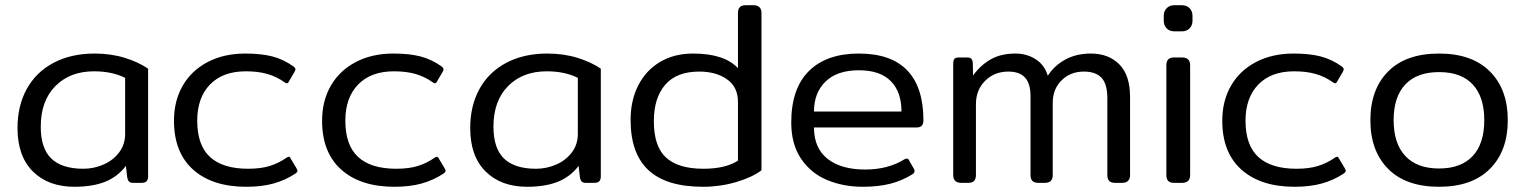

<svg xmlns="http://www.w3.org/2000/svg" viewBox="-20 -700 5839 735"><path d="M47 -210Q47 -295 82.5 -359.5Q118 -424 185 -459.5Q252 -495 342 -495Q405 -495 458 -478.5Q511 -462 547 -437V-25Q547 -12 541 -6Q535 0 521 0H490Q479 0 474 -5Q469 -10 467 -21L462 -65Q430 -23 382 -4Q334 15 265 15Q165 15 106 -43.5Q47 -102 47 -210ZM459 -187V-402Q409 -427 340 -427Q248 -427 192 -370.5Q136 -314 136 -215Q136 -132 176.5 -93Q217 -54 299 -54Q339 -54 376 -70Q413 -86 436 -116.5Q459 -147 459 -187Z M646 -238Q646 -314 679.5 -372Q713 -430 775 -462.5Q837 -495 919 -495Q980 -495 1022.5 -484Q1065 -473 1103 -446Q1111 -440 1111 -434Q1111 -432 1107 -424L1087 -390Q1083 -381 1078 -381Q1075 -381 1068 -386Q1038 -407 1003 -417Q968 -427 921 -427Q833 -427 784 -376.5Q735 -326 735 -238Q735 -144 784 -99Q833 -54 930 -54Q978 -54 1012 -64.5Q1046 -75 1075 -95Q1082 -100 1085 -100Q1090 -100 1094 -91L1115 -56Q1119 -48 1119 -47Q1119 -41 1110 -35Q1072 -10 1027 2.5Q982 15 923 15Q793 15 719.5 -50.5Q646 -116 646 -238Z M1213 -238Q1213 -314 1246.5 -372Q1280 -430 1342 -462.5Q1404 -495 1486 -495Q1547 -495 1589.5 -484Q1632 -473 1670 -446Q1678 -440 1678 -434Q1678 -432 1674 -424L1654 -390Q1650 -381 1645 -381Q1642 -381 1635 -386Q1605 -407 1570 -417Q1535 -427 1488 -427Q1400 -427 1351 -376.5Q1302 -326 1302 -238Q1302 -144 1351 -99Q1400 -54 1497 -54Q1545 -54 1579 -64.5Q1613 -75 1642 -95Q1649 -100 1652 -100Q1657 -100 1661 -91L1682 -56Q1686 -48 1686 -47Q1686 -41 1677 -35Q1639 -10 1594 2.5Q1549 15 1490 15Q1360 15 1286.5 -50.5Q1213 -116 1213 -238Z M1780 -210Q1780 -295 1815.5 -359.5Q1851 -424 1918 -459.5Q1985 -495 2075 -495Q2138 -495 2191 -478.5Q2244 -462 2280 -437V-25Q2280 -12 2274 -6Q2268 0 2254 0H2223Q2212 0 2207 -5Q2202 -10 2200 -21L2195 -65Q2163 -23 2115 -4Q2067 15 1998 15Q1898 15 1839 -43.5Q1780 -102 1780 -210ZM2192 -187V-402Q2142 -427 2073 -427Q1981 -427 1925 -370.5Q1869 -314 1869 -215Q1869 -132 1909.5 -93Q1950 -54 2032 -54Q2072 -54 2109 -70Q2146 -86 2169 -116.5Q2192 -147 2192 -187Z M2394 -241Q2394 -316 2423.5 -373.5Q2453 -431 2507 -463Q2561 -495 2633 -495Q2753 -495 2805 -439V-650Q2805 -665 2812 -672.5Q2819 -680 2835 -680H2864Q2895 -680 2895 -650V-48Q2859 -21 2798 -3Q2737 15 2671 15Q2531 15 2462.5 -48.5Q2394 -112 2394 -241ZM2805 -85V-310Q2805 -367 2763 -396.5Q2721 -426 2657 -426Q2570 -426 2526.5 -375.5Q2483 -325 2483 -236Q2483 -139 2530 -96.5Q2577 -54 2673 -54Q2757 -54 2805 -85Z M3009 -231Q3009 -361 3076.5 -428Q3144 -495 3268 -495Q3391 -495 3453 -430.5Q3515 -366 3515 -239Q3515 -212 3489 -212H3096Q3096 -133 3148 -92Q3200 -51 3292 -51Q3379 -51 3442 -90Q3448 -93 3451 -93Q3457 -93 3460 -86L3479 -53Q3481 -50 3481 -45Q3481 -38 3473 -33Q3433 -8 3387.5 3.5Q3342 15 3283 15Q3208 15 3146 -11Q3084 -37 3046.5 -92.5Q3009 -148 3009 -231ZM3431 -273Q3431 -348 3390 -389.5Q3349 -431 3268 -431Q3185 -431 3140.5 -388Q3096 -345 3096 -273Z M3629 -30V-455Q3629 -469 3633.5 -474.5Q3638 -480 3652 -480H3683Q3694 -480 3698.5 -475Q3703 -470 3704 -459L3705 -411Q3734 -451 3773 -473Q3812 -495 3867 -495Q3911 -495 3945 -473Q3979 -451 3991 -410Q4017 -450 4059 -472.5Q4101 -495 4156 -495Q4224 -495 4265 -453.5Q4306 -412 4306 -329V-30Q4306 0 4275 0H4249Q4233 0 4226 -7.5Q4219 -15 4219 -30V-324Q4219 -379 4196.5 -402.5Q4174 -426 4129 -426Q4078 -426 4044 -392.5Q4010 -359 4010 -306V-30Q4010 0 3980 0H3955Q3939 0 3932 -7.5Q3925 -15 3925 -30V-331Q3925 -380 3904 -403Q3883 -426 3840 -426Q3787 -426 3751.5 -391Q3716 -356 3716 -301V-30Q3716 -15 3709 -7.5Q3702 0 3686 0H3660Q3629 0 3629 -30Z M4435 -620V-640Q4435 -657 4446 -668.5Q4457 -680 4476 -680H4504Q4523 -680 4534 -668.5Q4545 -657 4545 -640V-620Q4545 -603 4534 -591.5Q4523 -580 4504 -580H4476Q4457 -580 4446 -591.5Q4435 -603 4435 -620ZM4445 -30V-450Q4445 -465 4452 -472.5Q4459 -480 4475 -480H4505Q4536 -480 4536 -450V-30Q4536 0 4505 0H4475Q4459 0 4452 -7.5Q4445 -15 4445 -30Z M4659 -238Q4659 -314 4692.5 -372Q4726 -430 4788 -462.5Q4850 -495 4932 -495Q4993 -495 5035.5 -484Q5078 -473 5116 -446Q5124 -440 5124 -434Q5124 -432 5120 -424L5100 -390Q5096 -381 5091 -381Q5088 -381 5081 -386Q5051 -407 5016 -417Q4981 -427 4934 -427Q4846 -427 4797 -376.5Q4748 -326 4748 -238Q4748 -144 4797 -99Q4846 -54 4943 -54Q4991 -54 5025 -64.5Q5059 -75 5088 -95Q5095 -100 5098 -100Q5103 -100 5107 -91L5128 -56Q5132 -48 5132 -47Q5132 -41 5123 -35Q5085 -10 5040 2.5Q4995 15 4936 15Q4806 15 4732.5 -50.5Q4659 -116 4659 -238Z M5226 -240Q5226 -358 5294 -426.5Q5362 -495 5489 -495Q5615 -495 5683.5 -426.5Q5752 -358 5752 -240Q5752 -122 5683.5 -53.5Q5615 15 5489 15Q5362 15 5294 -53.5Q5226 -122 5226 -240ZM5662 -240Q5662 -329 5618 -376.5Q5574 -424 5489 -424Q5404 -424 5359.5 -376.5Q5315 -329 5315 -240Q5315 -151 5359.5 -103Q5404 -55 5489 -55Q5573 -55 5617.5 -102.5Q5662 -150 5662 -240Z"/></svg>

Font: Mitr Light
Style: Regular
Weight: 300
Designer: Thanarat Vachiruckul
Foundry: Cadson Demak
Version: Version 1.002